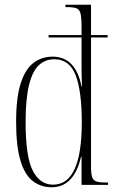

<svg xmlns="http://www.w3.org/2000/svg" viewBox="-20 -780 490 810"><path d="M198 10Q152 10 118 -16.5Q84 -43 66 -103.5Q48 -164 48 -266Q48 -369 67.5 -429Q87 -489 121.5 -515Q156 -541 202 -541Q299 -541 324 -415H326Q324 -460 324 -490.5Q324 -521 324 -545V-622H185V-632H324V-668Q324 -706 319.5 -723.5Q315 -741 301.5 -745.5Q288 -750 261 -750H256V-760H364V-632H434V-622H364V-77Q364 -48 368.5 -33.5Q373 -19 386.5 -14.5Q400 -10 427 -10H436V0H324V-119H322Q292 10 198 10ZM204 -1Q325 -1 325 -264Q325 -396 299 -463Q273 -530 209 -530Q171 -530 144 -505Q117 -480 102.5 -421.5Q88 -363 88 -264Q88 -120 118 -60.5Q148 -1 204 -1Z"/></svg>

Font: Noto Serif Display ExtraCondensed ExtraLight
Style: Regular
Weight: 200
Width: 2
Designer: Monotype Design Team
Foundry: Monotype Imaging Inc.
Version: Version 2.009